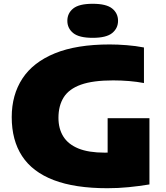

<svg xmlns="http://www.w3.org/2000/svg" viewBox="-20 -985 879 1015"><path d="M548 10Q376 10 263.8 -33Q151.5 -76 96.8 -159.8Q42 -243.5 42 -366Q42 -483.5 98.5 -569.8Q155 -656 269.8 -703Q384.5 -750 560 -750Q601.5 -750 649.5 -746.2Q697.5 -742.5 741 -734V-546Q704.5 -553 662.8 -556.5Q621 -560 578 -560Q471.5 -560 408.2 -537.5Q345 -515 317 -470.8Q289 -426.5 289 -362Q289 -305 314.5 -263.8Q340 -222.5 394 -200.2Q448 -178 534 -178Q568.5 -178 607.2 -180.8Q646 -183.5 678 -188L549 -77V-360H770V-10Q715.5 -1 660.2 4.5Q605 10 548 10ZM470 -785Q398 -785 367 -810.2Q336 -835.5 336 -875Q336 -915 367 -940Q398 -965 470 -965Q542 -965 573 -940Q604 -915 604 -875Q604 -835.5 573 -810.2Q542 -785 470 -785Z"/></svg>

Font: Encode Sans SC Expanded Black
Style: Regular
Weight: 900
Width: 7
Designer: Multiple Designers
Foundry: Impallari Type
Version: Version 3.002